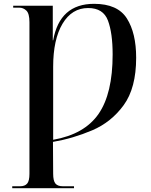

<svg xmlns="http://www.w3.org/2000/svg" viewBox="-20 -744 792 1004"><path d="M44 240H367V230H308Q282 230 270 216Q258 202 258 164L257 -2Q362 -20 462 -62.5Q562 -105 627 -194.5Q692 -284 692 -442Q692 -571 643.5 -647.5Q595 -724 472 -724Q292 -724 258 -533H256V-714H49V-704H80Q102 -704 118 -688.5Q134 -673 134 -628V165Q134 202 122 216Q110 230 85 230H44ZM258 -13V-395Q258 -538 307 -620Q356 -702 441 -702Q520 -702 544.5 -636.5Q569 -571 569 -459Q569 -255 495.5 -148.5Q422 -42 258 -13Z"/></svg>

Font: Noto Serif Display Semi
Style: Regular
Weight: 600
Designer: Monotype Design Team
Foundry: Monotype Imaging Inc.
Version: Version 1.900